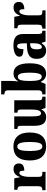

<svg xmlns="http://www.w3.org/2000/svg" viewBox="1219 -2019 810 3288"><g transform="rotate(-90 1624.0 -375.0)"><path d="M11 0V-55H15Q45 -55 62 -67.5Q79 -80 79 -127V-413Q79 -457 64.5 -469Q50 -481 22 -481H18V-536H214L232 -440H237Q258 -495 290 -521.5Q322 -548 374 -548Q424 -548 446.5 -522Q469 -496 469 -457Q469 -408 435 -386Q401 -364 345 -364Q345 -405 337.5 -426.5Q330 -448 306 -448Q284 -448 269 -422.5Q254 -397 246.5 -357.5Q239 -318 239 -278V-122Q239 -78 254.5 -66.5Q270 -55 295 -55H325V0Z M758 10Q647 10 583.5 -59.5Q520 -129 520 -270Q520 -550 761 -550Q871 -550 935 -480.5Q999 -411 999 -270Q999 -129 937.5 -59.5Q876 10 758 10ZM760 -55Q803 -55 820 -110Q837 -165 837 -270Q837 -376 819.5 -430Q802 -484 759 -484Q716 -484 699 -430Q682 -376 682 -270Q682 -165 699.5 -110Q717 -55 760 -55Z M1263 10Q1184 10 1149 -38.5Q1114 -87 1114 -188V-410Q1114 -453 1105.5 -467Q1097 -481 1063 -481H1060V-536H1275V-220Q1275 -150 1285.5 -114Q1296 -78 1328 -78Q1362 -78 1377 -119Q1392 -160 1392 -229V-418Q1392 -461 1378.5 -471Q1365 -481 1342 -481H1338V-536H1551V-117Q1551 -74 1565.5 -64.5Q1580 -55 1604 -55H1613V0H1420L1397 -70H1392Q1353 10 1263 10Z M2005 10Q1954 10 1921 -14.5Q1888 -39 1869 -78H1862L1831 0H1651V-55H1657Q1672 -55 1687 -60Q1702 -65 1711.5 -80Q1721 -95 1721 -125V-639Q1721 -681 1702 -693Q1683 -705 1655 -705H1651V-760H1882V-592Q1882 -564 1879.5 -529.5Q1877 -495 1874 -472H1879Q1897 -505 1929 -526.5Q1961 -548 2011 -548Q2095 -548 2139.5 -481.5Q2184 -415 2184 -270Q2184 -125 2138 -57.5Q2092 10 2005 10ZM1956 -65Q1992 -65 2008 -118.5Q2024 -172 2024 -272Q2024 -374 2008 -424.5Q1992 -475 1955 -475Q1911 -475 1896 -424Q1881 -373 1881 -271Q1881 -171 1896.5 -118Q1912 -65 1956 -65Z M2398 10Q2341 10 2300.5 -30Q2260 -70 2260 -154Q2260 -235 2308.5 -274Q2357 -313 2455 -317L2526 -320V-374Q2526 -430 2514.5 -458.5Q2503 -487 2476 -487Q2452 -487 2439 -459Q2426 -431 2426 -379Q2361 -379 2329 -394.5Q2297 -410 2297 -446Q2297 -482 2323 -505Q2349 -528 2392.5 -539Q2436 -550 2490 -550Q2588 -550 2637 -511.5Q2686 -473 2686 -380V-125Q2686 -85 2697.5 -70Q2709 -55 2739 -55H2742V0H2555L2535 -66H2526Q2507 -39 2489.5 -22.5Q2472 -6 2451 2Q2430 10 2398 10ZM2462 -63Q2491 -63 2509 -98.5Q2527 -134 2527 -191V-265L2497 -262Q2455 -258 2439 -230.5Q2423 -203 2423 -150Q2423 -108 2432.5 -85.5Q2442 -63 2462 -63Z M2777 0V-55H2781Q2811 -55 2828 -67.5Q2845 -80 2845 -127V-413Q2845 -457 2830.5 -469Q2816 -481 2788 -481H2784V-536H2980L2998 -440H3003Q3024 -495 3056 -521.5Q3088 -548 3140 -548Q3190 -548 3212.5 -522Q3235 -496 3235 -457Q3235 -408 3201 -386Q3167 -364 3111 -364Q3111 -405 3103.5 -426.5Q3096 -448 3072 -448Q3050 -448 3035 -422.5Q3020 -397 3012.5 -357.5Q3005 -318 3005 -278V-122Q3005 -78 3020.5 -66.5Q3036 -55 3061 -55H3091V0Z"/></g></svg>

Font: Noto Serif Armenian Condensed ExtraBold
Style: Regular
Weight: 800
Width: 3
Designer: Monotype Design Team
Foundry: Monotype Imaging Inc.
Version: Version 2.008; ttfautohint (v1.8.4.7-5d5b)